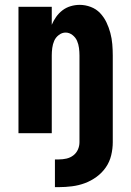

<svg xmlns="http://www.w3.org/2000/svg" viewBox="-20 -548 540 790"><path d="M206 222V108H222Q238 108 253.5 104.5Q269 101 281.5 91.5Q294 82 300.5 67.5Q307 53 307 37V-320Q307 -335 305 -350.5Q303 -366 297 -380Q291 -394 278 -404Q265 -414 250 -414Q235 -414 222 -404Q209 -394 203 -380Q197 -366 195 -350.5Q193 -335 193 -320V0H56V-520H193V-446Q200 -463 211 -478.5Q222 -494 237 -505.5Q252 -517 270.5 -522.5Q289 -528 308 -528Q331 -528 353.5 -519.5Q376 -511 392 -494Q408 -477 418 -456Q428 -435 434 -412.5Q440 -390 442 -366.5Q444 -343 444 -320V37Q444 64 437.5 91Q431 118 415.5 140.5Q400 163 377.5 179.5Q355 196 329.5 205.5Q304 215 276.5 218.5Q249 222 222 222Z"/></svg>

Font: Iosevka Curly Heavy
Style: Regular
Weight: 900
Monospace: yes
Designer: Belleve Invis
Foundry: Belleve Invis
Version: Version 22.1.2; ttfautohint (v1.8.4)